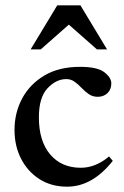

<svg xmlns="http://www.w3.org/2000/svg" viewBox="-20 -690 466 721"><path d="M280.5 -439Q345.5 -439 371.8 -418.8Q398 -398.5 398 -377Q398 -354 383.5 -340.2Q369 -326.5 347 -326.5Q328 -326.5 313.5 -336.5Q299 -346.5 286.5 -359.8Q274 -373 260.2 -383Q246.5 -393 229 -393Q190.5 -393 158.2 -358.2Q126 -323.5 126 -249.5Q126 -160 168.5 -110Q211 -60 283.5 -60Q339 -60 389.5 -102.5L403.5 -86Q327 11 232 11Q173 11 128.8 -17Q84.5 -45 59.5 -93.2Q34.5 -141.5 34.5 -202Q34.5 -266.5 63.2 -320.2Q92 -374 146.8 -406.5Q201.5 -439 280.5 -439ZM95 -504.5 195 -670H282L382 -504.5H344L238.5 -597.5L133 -504.5Z"/></svg>

Font: Newsreader Text Medium
Style: Regular
Weight: 500
Designer: Hugues Gentile
Foundry: Production Type
Version: Version 1.002